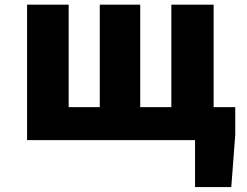

<svg xmlns="http://www.w3.org/2000/svg" viewBox="-20 -589 1040 807"><path d="M877.9 -138.7H968.8V-22.5L952.1 197.3H799.8V0H93.8V-569.3H268.6V-138.7H399.4V-569.3H569.3V-138.7H700.2V-569.3H877.9Z"/></svg>

Font: GenEi Gothic M Heavy
Style: Regular
Weight: 800
Designer: o_tamon (Modified); [Source Han Sans]
Ryoko NISHIZUKA  (kana & ideographs); Paul D. Hunt (Latin, Greek & Cyrillic); Wenl
Version: Version 1.1a;Original Version 1.004